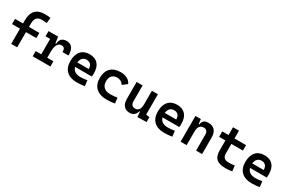

<svg xmlns="http://www.w3.org/2000/svg" viewBox="138 -2037 4997 3342"><g transform="rotate(30 2636.5 -366.0)"><path d="M188 0V-305.7H28.3V-410.2H188V-473.6Q188 -742.2 441.4 -742.2Q500 -742.2 553.7 -732.4L542 -623Q510.3 -627 485.8 -628.4Q461.4 -629.9 438.5 -629.9Q308.1 -629.9 308.1 -478.5V-410.2H516.6V-305.7H308.1V0Z M852.1 -222.7V-104.5H975.6V0H620.1V-104.5H731.9V-413.1H639.6V-517.6H832.5L848.6 -394.5H864.7Q872.6 -527.3 1001 -527.3Q1153.3 -527.3 1153.3 -323.2H1033.2Q1033.2 -373.5 1016.4 -395.5Q999.5 -417.5 962.4 -417.5Q907.2 -417.5 879.6 -366.7Q852.1 -315.9 852.1 -222.7Z M1507.3 9.8Q1373.5 9.8 1301 -59.8Q1228.5 -129.4 1228.5 -259.8Q1228.5 -386.7 1290.3 -457Q1352.1 -527.3 1464.4 -527.3Q1572.8 -527.3 1632.1 -462.9Q1691.4 -398.4 1691.4 -275.9Q1691.4 -240.7 1688.5 -209H1351.6Q1380.9 -101.6 1519 -101.6Q1553.2 -101.6 1586.2 -105.2Q1619.1 -108.9 1653.3 -115.2L1666 -3.9Q1617.7 4.9 1577.9 7.3Q1538.1 9.8 1507.3 9.8ZM1346.2 -295.9H1576.2Q1576.2 -355.5 1546.9 -387Q1517.6 -418.5 1465.3 -418.5Q1414.6 -418.5 1383.8 -386.7Q1353 -355 1346.2 -295.9Z M2106.9 9.8Q1969.2 9.8 1894.3 -59.8Q1819.3 -129.4 1819.3 -259.8Q1819.3 -386.7 1888.7 -457Q1958 -527.3 2086.9 -527.3Q2165.5 -527.3 2221.2 -497.6Q2276.9 -467.8 2300.8 -412.6L2211.4 -342.8Q2189.9 -377.4 2156.5 -396.2Q2123 -415 2083 -415Q2016.6 -415 1979.5 -376Q1942.4 -336.9 1942.4 -264.6Q1942.4 -185.5 1988.3 -144Q2034.2 -102.5 2118.7 -102.5Q2154.3 -102.5 2189.7 -106Q2225.1 -109.4 2258.8 -115.2L2271.5 -4.9Q2231.4 3.9 2189.5 6.8Q2147.5 9.8 2106.9 9.8Z M2571.3 9.8Q2494.6 9.8 2452.4 -38.8Q2410.2 -87.4 2410.2 -175.8V-517.6H2530.8V-195.3Q2530.8 -150.9 2553 -126.7Q2575.2 -102.5 2615.2 -102.5Q2666 -102.5 2691.7 -138.4Q2717.3 -174.3 2717.3 -258.8V-517.6H2837.9V-108.4L2909.2 -97.7V0L2726.1 4.9L2718.8 -99.6H2706.1Q2693.8 -46.9 2658.4 -18.6Q2623 9.8 2571.3 9.8Z M3265.1 9.8Q3131.3 9.8 3058.8 -59.8Q2986.3 -129.4 2986.3 -259.8Q2986.3 -386.7 3048.1 -457Q3109.9 -527.3 3222.2 -527.3Q3330.6 -527.3 3389.9 -462.9Q3449.2 -398.4 3449.2 -275.9Q3449.2 -240.7 3446.3 -209H3109.4Q3138.7 -101.6 3276.9 -101.6Q3311 -101.6 3344 -105.2Q3377 -108.9 3411.1 -115.2L3423.8 -3.9Q3375.5 4.9 3335.7 7.3Q3295.9 9.8 3265.1 9.8ZM3104 -295.9H3334Q3334 -355.5 3304.7 -387Q3275.4 -418.5 3223.1 -418.5Q3172.4 -418.5 3141.6 -386.7Q3110.8 -355 3104 -295.9Z M3903.8 0V-317.4Q3903.8 -364.3 3882.6 -389.6Q3861.3 -415 3822.3 -415Q3713.4 -415 3713.4 -271.5V0H3592.8V-517.6H3701.2L3711.4 -423.8H3725.1Q3731.4 -476.1 3761.7 -501.7Q3792 -527.3 3852.5 -527.3Q3934.6 -527.3 3979.5 -477.5Q4024.4 -427.7 4024.4 -336.9V0Z M4498 9.8Q4370.1 9.8 4313.7 -42Q4257.3 -93.8 4257.3 -207.5V-408.2H4130.9V-517.6H4257.3V-673.8H4377.4V-517.6H4609.4V-408.2H4377.4V-217.3Q4377.4 -156.7 4408 -129.6Q4438.5 -102.5 4507.8 -102.5Q4530.8 -102.5 4557.1 -105.2Q4583.5 -107.9 4617.2 -112.3L4628.9 -2Q4596.2 3.9 4564.9 6.8Q4533.7 9.8 4498 9.8Z M5022.9 9.8Q4889.2 9.8 4816.7 -59.8Q4744.1 -129.4 4744.1 -259.8Q4744.1 -386.7 4805.9 -457Q4867.7 -527.3 4980 -527.3Q5088.4 -527.3 5147.7 -462.9Q5207 -398.4 5207 -275.9Q5207 -240.7 5204.1 -209H4867.2Q4896.5 -101.6 5034.7 -101.6Q5068.8 -101.6 5101.8 -105.2Q5134.8 -108.9 5168.9 -115.2L5181.6 -3.9Q5133.3 4.9 5093.5 7.3Q5053.7 9.8 5022.9 9.8ZM4861.8 -295.9H5091.8Q5091.8 -355.5 5062.5 -387Q5033.2 -418.5 4981 -418.5Q4930.2 -418.5 4899.4 -386.7Q4868.7 -355 4861.8 -295.9Z"/></g></svg>

Font: CaskaydiaCove NFP SemiBold
Style: Regular
Weight: 600
Designer: Aaron Bell
Foundry: Saja Typeworks
Version: Version 2111.001; VTT 6.35;Nerd Fonts 3.1.1